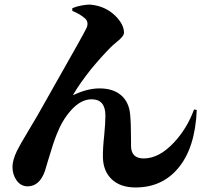

<svg xmlns="http://www.w3.org/2000/svg" viewBox="-20 -800 895 847"><path d="M578 27Q510 27 472 -10Q436 -45 434 -104Q433 -142 440 -206Q445 -260 445 -290Q445 -362 384 -362Q336 -362 292 -312Q254 -269 230 -207Q215 -170 192 -92Q183 -60 178 -45Q154 22 102 22Q71 22 52 -6Q35 -31 35 -64Q35 -93 55 -135Q68 -161 104 -221Q131 -266 145 -290Q163 -322 223 -428Q346 -644 362 -677Q372 -701 357 -717Q334 -738 299 -752V-764Q318 -772 343 -776.5Q368 -781 384 -779Q446 -772 489 -730Q527 -692 527 -656Q527 -640 495 -615Q478 -601 469 -592Q429 -552 381 -494Q332 -432 305 -386Q299 -378 309 -383Q367 -410 419 -410Q479 -410 514 -380Q549 -350 554 -296Q558 -257 558 -182Q558 -166 558 -157Q558 -101 614 -101Q682 -101 748 -172Q805 -233 836 -317L848 -315Q841 -146 765 -57Q694 27 578 27Z"/></svg>

Font: GenRyuMin TW H
Style: Regular
Weight: 900
Version: Version 1.501;PS 1;hotconv 16.6.51;makeotf.lib2.5.65220